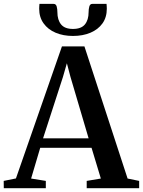

<svg xmlns="http://www.w3.org/2000/svg" viewBox="-42 -992 754 1012"><path d="M42 -51.5 284.5 -747.5H403L630.5 -51L691.5 -38.5V0H415V-38.5L489.5 -51L440.5 -213H170L122 -51L199.5 -38.5V0H-22L-22.5 -38.5ZM425 -263 329.5 -586.5 310.5 -658.5 289.5 -585.5 185 -263ZM240.5 -971.5Q253 -971.5 256.8 -957.8Q260.5 -944 260.5 -928Q260.5 -887 280 -863.2Q299.5 -839.5 342.5 -839.5Q386 -839.5 405.5 -863.2Q425 -887 425 -928Q425 -944 428.8 -957.8Q432.5 -971.5 444.5 -971.5H519.5Q520 -965.5 520.5 -959.2Q521 -953 521 -946.5Q521 -900.5 498 -868.5Q475 -836.5 434.8 -819.5Q394.5 -802.5 342.5 -802.5Q291.5 -802.5 251.2 -819.5Q211 -836.5 187.8 -868.8Q164.5 -901 164.5 -946.5Q164.5 -953 165 -959.2Q165.5 -965.5 166 -971.5Z"/></svg>

Font: Merriweather 72pt SemiBold
Style: Regular
Weight: 600
Version: Version 2.100